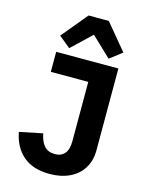

<svg xmlns="http://www.w3.org/2000/svg" viewBox="-140 -1042 879 1139"><g transform="rotate(15 300.0 -472.0)"><path d="M511 -698V-195Q511 -133 482.5 -86Q454 -39 401 -13.5Q348 12 278 12Q175 12 115 -39.5Q55 -91 38 -182L180 -211Q189 -163 212 -136.5Q235 -110 278 -110Q317 -110 338 -135Q359 -160 359 -210V-575H129V-698ZM383 -956 515 -797 440 -739 319 -854 198 -739 127 -797 259 -956Z"/></g></svg>

Font: iA Writer Mono V
Style: Regular
Weight: 400
Designer: Mike Abbink, Paul van der Laan, Pieter van Rosmalen
Foundry: Bold Monday
Version: Version 2.000